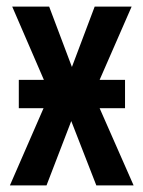

<svg xmlns="http://www.w3.org/2000/svg" viewBox="-20 -562 434 582"><path d="M37 -320V-234H112L10 0H121L196 -195L272 0H385L282 -234H359V-320H282L379 -542H267L198 -359L129 -542H17L113 -320Z"/></svg>

Font: Noto Sans Display Condensed Medium
Style: Regular
Weight: 500
Width: 3
Designer: Monotype Design Team
Foundry: Monotype Imaging Inc.
Version: Version 1.900